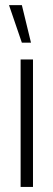

<svg xmlns="http://www.w3.org/2000/svg" viewBox="-20 -739 210 759"><path d="M15.6 -718.8H66.4L102.5 -570.3H66.4ZM61.5 0V-503.9H110.4V0Z"/></svg>

Font: Post No Bills Colombo
Style: Regular
Weight: 400
Designer: Kosala Senevirathne, Siva Puranthara, Lasantha Premarathna, Tharique Azeez
Foundry: Mooniak
Version: Version 1.220 ; ttfautohint (v1.6)